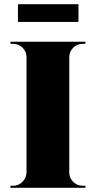

<svg xmlns="http://www.w3.org/2000/svg" viewBox="-20 -900 458 920"><path d="M66 -795V-880H356V-795ZM389 -10V0H30V-10H43Q69 -10 87.5 -28.5Q106 -47 107 -73V-628Q106 -654 87.5 -672Q69 -690 43 -690H30V-700H389V-690H376Q350 -690 331.5 -672Q313 -654 312 -628V-73Q312 -47 331 -28.5Q350 -10 376 -10Z"/></svg>

Font: Cinzel Decorative Black
Style: Regular
Weight: 900
Designer: Natanael Gama
Version: Version 1.001;PS 001.001;hotconv 1.0.56;makeotf.lib2.0.21325